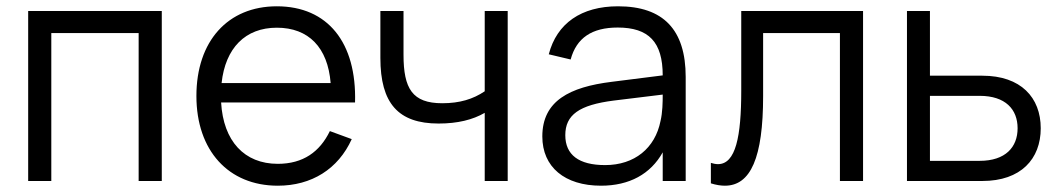

<svg xmlns="http://www.w3.org/2000/svg" viewBox="-20 -575 3366 610"><path d="M143 0V-470H420.5V0H494V-540H69.5V0Z M862.5 -54.5C756.5 -54.5 689.5 -126.5 682.5 -249.5H1108C1113.5 -439.5 1021.5 -555 859.5 -555C704 -555 604 -444.5 604 -270C604 -96.5 706 15 862.5 15C970 15 1054.5 -38 1097.5 -133L1028 -158.5C996 -92.5 943 -54.5 862.5 -54.5ZM684 -311C696 -422.5 759.5 -487 859.5 -487C960.5 -487 1021.5 -424 1030.5 -311Z M1593 0V-540H1520V-285C1483 -260 1440.5 -247 1385 -247C1290 -247 1262 -293.5 1262 -401V-540H1188.5V-391C1188.5 -247 1245 -182.5 1373.5 -182.5C1434 -182.5 1482 -194.5 1520 -216.5V0Z M1943.5 -555C1827 -555 1749 -501 1723.5 -402.5L1793 -386C1811.5 -454.5 1860.5 -487.5 1942.5 -487.5C2041 -487.5 2085.5 -441.5 2085.5 -335.5L1923 -315C1790.5 -298.5 1703 -255 1703 -141.5C1703 -44.5 1774 15 1889.5 15C1979.5 15 2047 -22 2085.5 -91V0H2158.5V-330.5C2158.5 -480.5 2087.5 -555 1943.5 -555ZM2085.5 -274.5C2085.5 -250.5 2085 -217.5 2078.5 -190.5C2061.5 -104.5 1996 -50.5 1902.5 -50.5C1819 -50.5 1776 -83 1776 -145.5C1776 -210 1820 -241.5 1930 -255.5Z M2238.5 7.5C2254.5 12.5 2269.5 15 2283 15C2365 15 2404.5 -74 2404.5 -270V-470H2648.5V0H2722V-540H2335V-286.5C2335 -141.5 2317.5 -53.5 2261 -53.5C2254 -53.5 2246.5 -55 2238.5 -57.5Z M3101 0C3223.5 0 3286.5 -70 3286.5 -167.5C3286.5 -265 3223.5 -334.5 3101 -334.5H2934.5V-540H2861.5V0ZM2934.5 -64V-270.5H3092.5C3174.5 -270.5 3213 -227.5 3213 -167.5C3213 -107.5 3174.5 -64 3092.5 -64Z"/></svg>

Font: Vela Sans
Style: Regular
Weight: 400
Designer: Principal design: Mikhail Sharanda - project Manrope.
Design modification: Ravid Balaliev
Foundry: Mikhail Sharanda
Version: Version 1.001